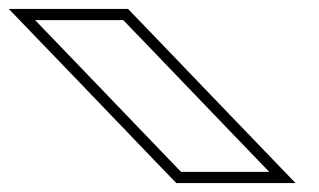

<svg xmlns="http://www.w3.org/2000/svg" viewBox="-457 -830 712 429"><path d="M-255.3 -657 -378.5 -785H-181.5L-141 -743L21.3 -574L144.5 -446H-52.5L-93 -488ZM-273.3 -639.7 -111 -470.6 -63.1 -421H203.3L39.4 -591.3L-123 -760.4L-170.9 -810H-437.3Z"/></svg>

Font: Nordica Plus
Style: NordicaClassicBkOpOblOl
Weight: 900
Version: Version 1.01